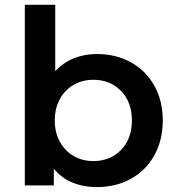

<svg xmlns="http://www.w3.org/2000/svg" viewBox="-20 -762 726 789"><path d="M82 0V-742.2H207V-469.2Q239.3 -504.4 282.7 -522.2Q326.2 -540 377.9 -540Q456.1 -540 517.6 -506.1Q579.1 -472.2 614 -410.2Q648.9 -348.1 648.9 -267.1Q648.9 -186 614 -123.5Q579.1 -61 517.6 -27.1Q456.1 6.8 377.9 6.8Q322.8 6.8 277.3 -12Q231.9 -30.8 201.2 -68.8V0ZM205.1 -267.1Q205.1 -217.3 226.1 -179.2Q247.1 -141.1 283 -120.6Q318.8 -100.1 363.8 -100.1Q433.1 -100.1 477.5 -146Q522 -191.9 522 -267.1Q522 -342.3 477.5 -388.2Q433.1 -434.1 363.8 -434.1Q318.8 -434.1 283 -413.6Q247.1 -393.1 226.1 -355Q205.1 -316.9 205.1 -267.1Z"/></svg>

Font: Montserrat SemiBold
Style: Regular
Weight: 600
Designer: Julieta Ulanovsky
Foundry: Julieta Ulanovsky
Version: Version 7.200